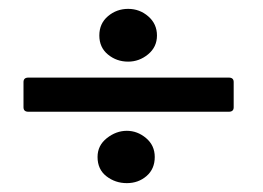

<svg xmlns="http://www.w3.org/2000/svg" viewBox="-20 -436 592 433"><path d="M507 -194Q507 -184 496 -184H44Q33 -184 33 -194V-251Q33 -261 44 -261H496Q507 -261 507 -251ZM200 -82Q200 -108 221 -124.5Q242 -141 266 -141Q290 -141 309.5 -124.5Q329 -108 329 -82Q329 -55 310.5 -39Q292 -23 266 -23Q240 -23 220 -38.5Q200 -54 200 -82ZM204 -356Q204 -383 223.5 -399.5Q243 -416 269 -416Q295 -416 314.5 -399Q334 -382 334 -356Q334 -330 314 -313.5Q294 -297 269 -297Q243 -297 223.5 -313Q204 -329 204 -356Z"/></svg>

Font: Hand Textur
Style: Regular
Weight: 400
Designer: F. H. Ehmcke um 1935
Foundry: Peter Wiegel
Version: Version 1.000